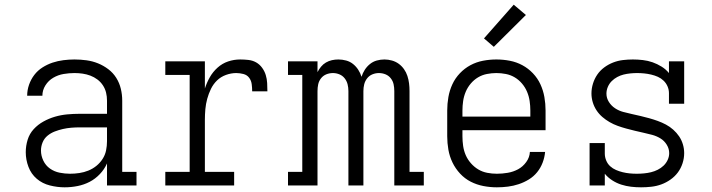

<svg xmlns="http://www.w3.org/2000/svg" viewBox="-20 -792 3040 820"><path d="M256 8Q225 8 193 0Q161 -8 137 -28.5Q113 -49 101.5 -79.5Q90 -110 90 -142Q90 -169 98 -195Q106 -221 124 -240.5Q142 -260 165.5 -273Q189 -286 214.5 -293.5Q240 -301 267 -303.5Q294 -306 320 -306H437V-362Q437 -380 433 -396.5Q429 -413 419.5 -427.5Q410 -442 396 -452.5Q382 -463 366 -469Q350 -475 333 -477.5Q316 -480 298 -480Q275 -480 251.5 -476Q228 -472 207.5 -460Q187 -448 174 -427.5Q161 -407 161 -383H96Q96 -407 104 -430Q112 -453 126.5 -472Q141 -491 161.5 -504Q182 -517 204.5 -524.5Q227 -532 251 -535Q275 -538 298 -538Q324 -538 349.5 -534.5Q375 -531 398.5 -521.5Q422 -512 442.5 -496.5Q463 -481 476.5 -459.5Q490 -438 496 -413Q502 -388 502 -362V-58H563V0H437V-94Q426 -69 406.5 -48.5Q387 -28 363 -15.5Q339 -3 311.5 2.5Q284 8 256 8ZM279 -50Q299 -50 319 -53Q339 -56 357.5 -63.5Q376 -71 391.5 -83.5Q407 -96 418 -113Q429 -130 433 -149.5Q437 -169 437 -189V-248H320Q302 -248 284 -246.5Q266 -245 248.5 -241Q231 -237 214 -230.5Q197 -224 183 -212.5Q169 -201 162 -184Q155 -167 155 -149Q155 -127 165 -106Q175 -85 193.5 -72Q212 -59 234.5 -54.5Q257 -50 279 -50Z M686 0V-58H790V-472H686V-530H855V-414Q863 -439 876 -462Q889 -485 909 -503Q929 -521 954 -529.5Q979 -538 1006 -538Q1023 -538 1041 -536Q1059 -534 1074 -525.5Q1089 -517 1099.5 -502.5Q1110 -488 1115 -471.5Q1120 -455 1121 -437.5Q1122 -420 1122 -402H1057Q1057 -417 1055 -432.5Q1053 -448 1044 -460Q1035 -472 1019.5 -476Q1004 -480 989 -480Q967 -480 945 -472Q923 -464 907 -448.5Q891 -433 881 -412.5Q871 -392 865 -370Q859 -348 857 -325.5Q855 -303 855 -281V-58H980V0Z M1210 0V-58H1271V-472H1210V-530H1336V-484Q1342 -496 1351 -507Q1360 -518 1372 -525Q1384 -532 1397.5 -535Q1411 -538 1425 -538Q1442 -538 1458.5 -533.5Q1475 -529 1488 -518.5Q1501 -508 1510 -494Q1519 -480 1524 -464Q1529 -480 1538 -494Q1547 -508 1560 -518.5Q1573 -529 1589 -533.5Q1605 -538 1622 -538Q1638 -538 1654 -533.5Q1670 -529 1683 -519.5Q1696 -510 1705.5 -496.5Q1715 -483 1720 -467.5Q1725 -452 1727 -436Q1729 -420 1729 -403V-58H1790V0H1664V-403Q1664 -418 1661 -432Q1658 -446 1649 -457.5Q1640 -469 1626.5 -474.5Q1613 -480 1598 -480Q1584 -480 1570.5 -474.5Q1557 -469 1548 -457.5Q1539 -446 1535.5 -432Q1532 -418 1532 -403V0H1468V-403Q1468 -418 1464.5 -432Q1461 -446 1452 -457.5Q1443 -469 1429.5 -474.5Q1416 -480 1402 -480Q1387 -480 1373.5 -474.5Q1360 -469 1351 -457.5Q1342 -446 1339 -432Q1336 -418 1336 -403V0Z M2102 8Q2073 8 2044.5 2.5Q2016 -3 1990.5 -16Q1965 -29 1945 -50.5Q1925 -72 1912.5 -98Q1900 -124 1895 -152.5Q1890 -181 1890 -210V-320Q1890 -349 1895 -377.5Q1900 -406 1912 -432Q1924 -458 1944 -479Q1964 -500 1989 -513.5Q2014 -527 2042.5 -532.5Q2071 -538 2100 -538Q2129 -538 2157.5 -532.5Q2186 -527 2211 -513.5Q2236 -500 2256 -479Q2276 -458 2288 -432Q2300 -406 2305 -377.5Q2310 -349 2310 -320V-236H1955V-210Q1955 -189 1958 -168.5Q1961 -148 1969 -129.5Q1977 -111 1991 -95Q2005 -79 2022.5 -68.5Q2040 -58 2060.5 -54Q2081 -50 2102 -50Q2125 -50 2148.5 -54Q2172 -58 2192.5 -69Q2213 -80 2227.5 -100Q2242 -120 2243 -143H2308Q2306 -120 2297.5 -97.5Q2289 -75 2274 -56.5Q2259 -38 2238.5 -25.5Q2218 -13 2195.5 -5.5Q2173 2 2149.5 5Q2126 8 2102 8ZM1955 -294H2245V-320Q2245 -340 2242 -360.5Q2239 -381 2231 -400Q2223 -419 2209.5 -435Q2196 -451 2178.5 -461.5Q2161 -472 2140.5 -476Q2120 -480 2100 -480Q2080 -480 2059.5 -476Q2039 -472 2021.5 -461.5Q2004 -451 1990.5 -435Q1977 -419 1969 -400Q1961 -381 1958 -360.5Q1955 -340 1955 -320ZM2089 -592 2047 -628 2174 -772 2226 -728Z M2718 8Q2696 8 2675 5.5Q2654 3 2633.5 -3.5Q2613 -10 2594.5 -22Q2576 -34 2563 -50V0H2498V-181H2563V-136Q2563 -121 2569 -106.5Q2575 -92 2586 -82Q2597 -72 2611 -66Q2625 -60 2639.5 -56.5Q2654 -53 2669 -51.5Q2684 -50 2699 -50Q2699 -50 2699.5 -50Q2700 -50 2700 -50Q2715 -50 2730.5 -51.5Q2746 -53 2760.5 -56.5Q2775 -60 2789 -67Q2803 -74 2814 -84.5Q2825 -95 2831.5 -109Q2838 -123 2838 -138Q2838 -157 2827.5 -174Q2817 -191 2800.5 -201Q2784 -211 2765.5 -216Q2747 -221 2728.5 -225Q2710 -229 2691.5 -233.5Q2673 -238 2654.5 -243Q2636 -248 2618 -254.5Q2600 -261 2583.5 -270.5Q2567 -280 2552.5 -292.5Q2538 -305 2527.5 -321Q2517 -337 2511.5 -355.5Q2506 -374 2506 -393Q2506 -414 2512.5 -435Q2519 -456 2531 -473.5Q2543 -491 2560.5 -504Q2578 -517 2598.5 -525Q2619 -533 2640.5 -535.5Q2662 -538 2683 -538Q2704 -538 2725.5 -535.5Q2747 -533 2767 -526Q2787 -519 2805.5 -507.5Q2824 -496 2837 -480V-530H2902V-349H2837V-394Q2837 -409 2831 -423Q2825 -437 2814 -447.5Q2803 -458 2789.5 -464Q2776 -470 2761 -473.5Q2746 -477 2731 -478.5Q2716 -480 2701 -480Q2687 -480 2672 -478.5Q2657 -477 2643 -473.5Q2629 -470 2616 -463Q2603 -456 2592.5 -445.5Q2582 -435 2576 -421Q2570 -407 2570 -392Q2570 -373 2580.5 -356.5Q2591 -340 2607 -329.5Q2623 -319 2641.5 -314Q2660 -309 2678.5 -305Q2697 -301 2716 -296.5Q2735 -292 2753 -287Q2771 -282 2789 -275.5Q2807 -269 2824 -260Q2841 -251 2855.5 -238Q2870 -225 2880.5 -209.5Q2891 -194 2896.5 -175.5Q2902 -157 2902 -138Q2902 -116 2895 -94.5Q2888 -73 2875 -55.5Q2862 -38 2843.5 -25Q2825 -12 2804.5 -4.5Q2784 3 2762 5.5Q2740 8 2718 8Z"/></svg>

Font: Iosevka Slab Light Extended
Style: Regular
Weight: 300
Width: 7
Monospace: yes
Designer: Belleve Invis
Foundry: Belleve Invis
Version: Version 11.1.0; ttfautohint (v1.8.3)